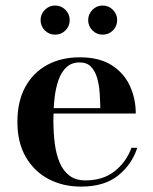

<svg xmlns="http://www.w3.org/2000/svg" viewBox="-20 -682 569 712"><path d="M280.5 10Q213 10 159.8 -18.2Q106.5 -46.5 75.5 -100Q44.5 -153.5 44.5 -230Q44.5 -306.5 74 -360Q103.5 -413.5 155.5 -441.5Q207.5 -469.5 275.5 -469.5Q348.5 -469.5 394.2 -440.2Q440 -411 461.8 -363.2Q483.5 -315.5 483.5 -261H111.5V-281H352Q351.5 -308.5 349.5 -338.2Q347.5 -368 340 -393.5Q332.5 -419 317.2 -434.8Q302 -450.5 275.5 -450.5Q246 -450.5 227 -433.2Q208 -416 197.2 -386Q186.5 -356 182.2 -317.5Q178 -279 178 -236Q178 -189.5 183.2 -149.2Q188.5 -109 201.5 -78.5Q214.5 -48 237.8 -30.5Q261 -13 297 -13Q362 -13 405.2 -47.2Q448.5 -81.5 467.5 -134H489Q469.5 -72.5 418.2 -31.2Q367 10 280.5 10ZM360.5 -553.5Q338.5 -553.5 322.8 -569.2Q307 -585 307 -607.5Q307 -629.5 322.8 -645.5Q338.5 -661.5 360.5 -661.5Q383 -661.5 398.8 -645.5Q414.5 -629.5 414.5 -607.5Q414.5 -585 398.8 -569.2Q383 -553.5 360.5 -553.5ZM184.5 -553.5Q162 -553.5 146.2 -569.2Q130.5 -585 130.5 -607.5Q130.5 -629.5 146.2 -645.5Q162 -661.5 184.5 -661.5Q207 -661.5 222.8 -645.5Q238.5 -629.5 238.5 -607.5Q238.5 -585 222.8 -569.2Q207 -553.5 184.5 -553.5Z"/></svg>

Font: Bodoni Moda 11pt SemiBold
Style: Regular
Weight: 600
Designer: Owen Earl
Foundry: indestructible type
Version: Version 2.004